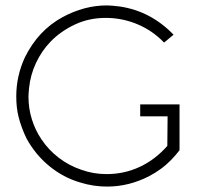

<svg xmlns="http://www.w3.org/2000/svg" viewBox="-20 -684 732 708"><path d="M531 -35Q456 4 375 4Q324 4 276 -11Q214 -29 162.5 -71Q111 -113 78 -173Q58 -214 48 -255Q40 -287 40 -329Q40 -404 72 -473Q121 -572 211 -621Q291 -664 374 -664Q390 -664 422 -660Q536 -643 620 -556L585 -527Q543 -571 487 -594.5Q431 -618 370 -618Q308 -618 256 -593.5Q204 -569 167 -531Q134 -497 113 -452.5Q92 -408 87 -358Q85 -336 85 -327Q85 -284 97.5 -244Q110 -204 133 -170Q159 -131 197 -102Q235 -73 280 -58Q324 -42 373 -42Q438 -42 495 -68.5Q552 -95 597 -146L598 -255H497V-299H642V-130Q612 -91 577 -64Q554 -47 531 -35Z"/></svg>

Font: Sulphur Point Light
Style: Regular
Weight: 300
Designer: Noponies / Dale Sattler
Foundry: Noponies
Version: Version 1.000; ttfautohint (v1.8)